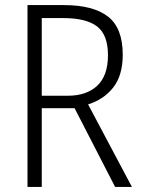

<svg xmlns="http://www.w3.org/2000/svg" viewBox="-20 -734 556 754"><path d="M228 -663Q319 -663 361.5 -630Q404 -597 404 -517Q404 -437 362 -397.5Q320 -358 246 -358H144V-663ZM231 -714H88V0H144V-309H273L432 0H498L326 -324Q389 -344 425.5 -391.5Q462 -439 462 -519Q462 -624 404 -669Q346 -714 231 -714Z"/></svg>

Font: Noto Sans UI SemiCondensed Light
Style: Regular
Weight: 300
Width: 4
Designer: Monotype Design Team
Foundry: Monotype Imaging Inc.
Version: Version 1.901